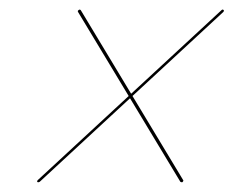

<svg xmlns="http://www.w3.org/2000/svg" viewBox="-20 -539 483 397"><path d="M57.5 -162.5Q56.5 -163.5 56.8 -164.5Q57 -165.5 58.5 -167L438 -518Q439 -519 440 -519.2Q441 -519.5 442 -518.5Q443 -518 443 -516.8Q443 -515.5 441.5 -514L62 -163Q61 -162.5 59.8 -162.2Q58.5 -162 57.5 -162.5ZM357.5 -162.5Q356.5 -162 355.2 -162.2Q354 -162.5 353 -163L141.5 -514Q140.5 -515.5 141 -516.5Q141.5 -517.5 143 -518.5Q145 -520 147 -518L358.5 -167Q359.5 -166 359 -164.8Q358.5 -163.5 357.5 -162.5Z"/></svg>

Font: Fraunces 120pt Light
Style: Italic
Weight: 300
Italic angle: -16°
Version: Version 1.000;[b76b70a41]